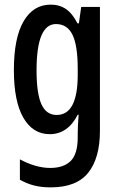

<svg xmlns="http://www.w3.org/2000/svg" viewBox="-20 -570 513 830"><path d="M199 -550Q237 -550 265 -531Q293 -512 315 -469H321L331 -540H412V-4Q412 113 361.5 176.5Q311 240 199 240Q160 240 128 232Q96 224 66 207V119Q136 156 197 156Q255 156 285.5 126Q316 96 316 23V8Q316 -8 317 -30Q318 -52 320 -74H316Q273 10 195 10Q122 10 81 -61Q40 -132 40 -267Q40 -406 82 -478Q124 -550 199 -550ZM222 -466Q138 -466 138 -266Q138 -166 159 -119.5Q180 -73 225 -73Q316 -73 316 -247V-273Q316 -373 293.5 -419.5Q271 -466 222 -466Z"/></svg>

Font: Noto Sans Ethiopic ExtraCondensed Medium
Style: Regular
Weight: 500
Width: 2
Designer: Monotype Design Team
Foundry: Monotype Imaging Inc.
Version: Version 2.102; ttfautohint (v1.8.4.7-5d5b)